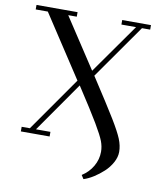

<svg xmlns="http://www.w3.org/2000/svg" viewBox="-96 -781 911 1059"><g transform="rotate(10 359.5 -251.5)"><path d="M22 -676.8V-702.1H252V-676.8H204.1L387.2 -397.9L584 -676.8H502V-702.1H663.1V-676.8H617.2L403.8 -373Q502.9 -221.2 542.2 -156.5Q581.5 -91.8 596.7 -54.7Q611.8 -17.6 611.8 17.1Q611.8 46.9 595.2 77.1Q578.6 107.4 553 131.1Q527.3 154.8 498.8 172.9Q470.2 190.9 443.8 199.2L430.2 178.2Q468.8 153.8 491 115.5Q513.2 77.1 513.2 34.2Q513.2 4.9 502 -24.9Q490.7 -54.7 454.1 -116.7Q417.5 -178.7 334 -306.2L138.2 -25.9H219.2V0H58.1V-25.9H104L316.9 -330.1L89.8 -676.8Z"/></g></svg>

Font: Dehuti Alt
Style: Bold
Weight: 700
Version: Version 1.2